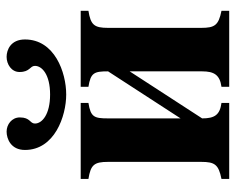

<svg xmlns="http://www.w3.org/2000/svg" viewBox="-88 -644 731 596"><g transform="rotate(-90 278.0 -345.5)"><path d="M355 -84C355 -47 344 -29 307 -24V0H543V-24C498 -33 490 -45 490 -87V-376C490 -419 499 -430 543 -437V-461H307V-437C351 -430 355 -419 355 -376L209 -151V-376C209 -419 213 -430 257 -437V-461H21V-437C65 -430 74 -419 74 -376V-87C74 -45 66 -33 21 -24V0H257V-24C220 -29 209 -45 209 -84L355 -309ZM111 -634C111 -542 216 -506 283 -506C352 -506 454 -542 454 -634C454 -678 422 -691 400 -691C377 -691 353 -676 353 -651C353 -618 372 -619 372 -603C372 -581 345 -556 283 -556C221 -556 193 -581 193 -603C193 -619 212 -617 212 -650C212 -675 190 -691 168 -691C146 -691 111 -678 111 -634Z"/></g></svg>

Font: XITS
Style: Bold
Weight: 700
Designer: MicroPress Inc., with final additions and corrections provided by Coen Hoffman, Elsevier (retired)
Version: Version 1.302